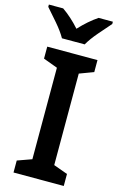

<svg xmlns="http://www.w3.org/2000/svg" viewBox="-157 -996 650 1052"><g transform="rotate(15 168.5 -469.5)"><path d="M319 0H34V-68L115 -97V-616L34 -646V-714H319V-646L239 -616V-97L319 -68ZM346 -939H265Q213 -904 163 -850Q116 -903 64 -939H-17V-926Q9 -897 45 -855Q81 -813 100 -779H229Q248 -813 284.5 -855.5Q321 -898 346 -926Z"/></g></svg>

Font: Noto Sans Display Medium
Style: Regular
Weight: 500
Designer: Monotype Design Team
Foundry: Monotype Imaging Inc.
Version: Version 1.900